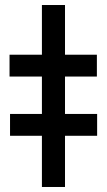

<svg xmlns="http://www.w3.org/2000/svg" viewBox="-20 -742 426 765"><path d="M147 3V-722H239V3ZM366 -524V-437H18V-524ZM367 -288V-201H20V-288Z"/></svg>

Font: Sinter Bold
Style: Regular
Weight: 700
Foundry: Adobe & rsms
Version: Version 1.000